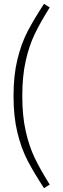

<svg xmlns="http://www.w3.org/2000/svg" viewBox="-20 -854 331 1008"><path d="M241 -815Q191 -735 162 -674.5Q133 -614 115 -534.5Q97 -455 97 -350Q97 -245 115 -165.5Q133 -86 162 -25.5Q191 35 241 115L211 134Q157 51 124.5 -11.5Q92 -74 71.5 -157.5Q51 -241 51 -350Q51 -459 71.5 -542.5Q92 -626 124.5 -688.5Q157 -751 211 -834Z"/></svg>

Font: Fira Sans Condensed ExtraLight
Style: Regular
Weight: 275
Width: 3
Designer: Carrois Corporate & Edenspiekermann AG
Foundry: Carrois Corporate GbR & Edenspiekermann AG
Version: Version 4.203